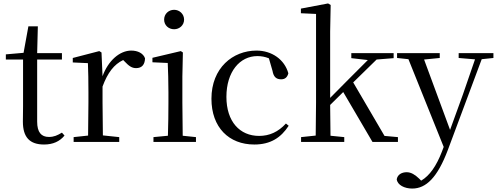

<svg xmlns="http://www.w3.org/2000/svg" viewBox="-20 -825 2888 1116"><path d="M236 15C288 15 327 -3 355 -37L340 -54C313 -38 294 -29 264 -29C220 -29 196 -56 196 -118V-479H340V-516H196L200 -672H145L117 -518L14 -509V-479H114V-207C114 -171 113 -150 113 -118C113 -28 152 15 236 15Z M491 0H673V-28L578 -38L576 -229V-322C606 -403 643 -451 696 -476L705 -467C728 -443 745 -429 771 -429C806 -429 822 -451 823 -486C813 -515 781 -531 743 -531C676 -531 609 -473 576 -382L570 -520L557 -528L403 -488V-462L491 -458C493 -408 494 -358 494 -289V-229L492 -37L408 -28V0Z M992 -655C1023 -655 1050 -678 1050 -711C1050 -744 1023 -768 992 -768C960 -768 934 -744 934 -711C934 -678 960 -655 992 -655ZM955 0H1119V-28L1042 -36C1041 -92 1040 -175 1040 -229V-380L1043 -520L1031 -528L866 -489V-463L955 -459C957 -409 959 -356 959 -289V-229C959 -175 958 -92 956 -36L872 -28V0Z M1458 15C1553 15 1613 -25 1658 -94L1642 -107C1597 -58 1546 -35 1486 -35C1374 -35 1296 -118 1296 -262C1296 -408 1374 -499 1476 -499C1499 -499 1521 -495 1543 -486L1564 -413C1570 -378 1586 -364 1614 -364C1636 -364 1650 -375 1656 -399C1634 -479 1560 -531 1471 -531C1333 -531 1209 -430 1209 -251C1209 -84 1311 15 1458 15Z M2022 -487 2118 -476 2009 -367 1899 -256V-641L1902 -796L1887 -805L1729 -775V-748L1817 -744V-229L1815 -37L1730 -28V0H1981V-28L1901 -36L1899 -215L1975 -290L2145 0H2293V-28L2215 -35L2033 -346L2169 -479L2268 -487V-516H2022Z M2646 -488 2741 -480 2670 -274 2596 -70 2445 -479 2536 -488V-516H2288V-488L2354 -481L2559 29L2548 58C2517 138 2478 196 2428 225L2416 213C2393 191 2370 176 2344 176C2316 176 2291 189 2286 217C2290 251 2332 271 2376 271C2457 271 2523 206 2583 47L2780 -481L2848 -488V-516H2646Z"/></svg>

Font: Harano Aji Mincho CN
Style: Regular
Weight: 400
Foundry: Masamichi Hosoda
Version: HaranoAjiMinchoCN-Regular version 20230610;ttx 4.39.4